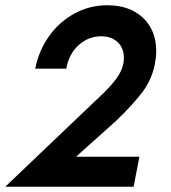

<svg xmlns="http://www.w3.org/2000/svg" viewBox="-45 -710 651 730"><path d="M424 -468Q426 -476 426 -490Q426 -527 402.5 -549.5Q379 -572 340 -572Q291 -572 254 -538.5Q217 -505 207 -449H89Q102 -516 140.5 -571Q179 -626 237 -658Q295 -690 363 -690Q448 -690 498.5 -642.5Q549 -595 549 -515Q549 -495 544 -467Q532 -407 497 -360.5Q462 -314 398 -252L244 -114H485L463 0H-25L340 -348Q373 -379 395.5 -408.5Q418 -438 424 -468Z"/></svg>

Font: Teachers SemiBold
Style: Italic
Weight: 600
Designer: Alfredo Marco Pradil & Chank Diesel
Version: Version 0.009